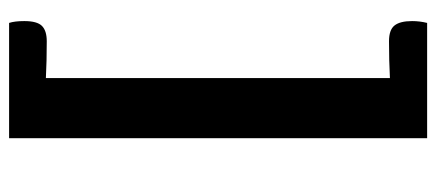

<svg xmlns="http://www.w3.org/2000/svg" viewBox="-286 -474 950 418"><g transform="rotate(-90 189.0 -265.0)"><path d="M228 -640.1V108.9Q266.1 106.9 308.1 106.9Q333 106.9 342.5 118.9Q352.1 130.9 352.1 157.2Q352.1 173.8 348.1 189.9H97.2V-720.2H348.1Q352.1 -708 352.1 -687Q352.1 -659.2 341.6 -648.7Q331.1 -638.2 308.1 -638.2Q265.1 -638.2 228 -640.1Z"/></g></svg>

Font: Sukar
Style: black
Weight: 900
Designer: Dario Muhafara - Ghiath Alsory
Foundry: Dario Muhafara - Ghiath Alsory
Version: Version 1.00 March 27, 2016, initial release